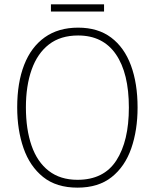

<svg xmlns="http://www.w3.org/2000/svg" viewBox="-20 -852 711 882"><path d="M612 -358Q612 -254 583 -170.5Q554 -87 493 -38.5Q432 10 336 10Q239 10 178 -39Q117 -88 88 -171.5Q59 -255 59 -359Q59 -472 91 -554Q123 -636 185.5 -680.5Q248 -725 339 -725Q430 -725 490.5 -679.5Q551 -634 581.5 -551.5Q612 -469 612 -358ZM99 -359Q99 -258 125 -183Q151 -108 204 -67Q257 -26 336 -26Q457 -26 514.5 -115Q572 -204 572 -358Q572 -516 512.5 -602.5Q453 -689 339 -689Q258 -689 205 -648Q152 -607 125.5 -532.5Q99 -458 99 -359ZM458 -832V-799H214V-832Z"/></svg>

Font: Noto Sans Khmer SemiCondensed ExtraLight
Style: Regular
Weight: 200
Width: 4
Designer: Danh Hong and the Monotype Design Team
Foundry: Monotype Imaging Inc.
Version: Version 2.004; ttfautohint (v1.8.4.7-5d5b)